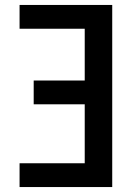

<svg xmlns="http://www.w3.org/2000/svg" viewBox="-20 -755 540 775"><path d="M59 0V-96H322V-334H116V-430H322V-639H59V-735H433V0Z"/></svg>

Font: Zed Mono
Style: Bold
Weight: 700
Monospace: yes
Designer: Belleve Invis
Foundry: Belleve Invis
Version: Version 1.0.0; ttfautohint (v1.8.4)